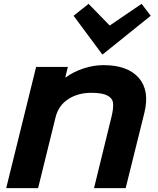

<svg xmlns="http://www.w3.org/2000/svg" viewBox="-20 -979 820 999"><path d="M731 -391.1 633.8 0H469.2L561 -375Q570.3 -413.6 568.4 -440.4Q566.4 -467.3 539.3 -481.7Q512.2 -496.1 455.1 -496.1Q384.8 -496.1 334.2 -462.6Q283.7 -429.2 269 -368.2L178.2 0H12.2L168 -630.9H333L319.8 -576.2H321.8Q361.8 -605.5 414.3 -622.8Q466.8 -640.1 518.1 -640.1Q644 -640.1 701.9 -574Q759.8 -507.8 731 -391.1ZM716.8 -959 764.2 -897 514.2 -695.8H512.2L362.8 -897L440.9 -959L550.8 -846.2Z"/></svg>

Font: Sinkin Sans 700 Bold Italic
Style: Bold Italic
Weight: 700
Italic angle: -112°
Designer: Keith Bates
Foundry: K-Type
Version: Sinkin Sans (version 1.0)  by Keith Bates   •   © 2014   www